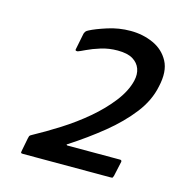

<svg xmlns="http://www.w3.org/2000/svg" viewBox="-74 -761 534 568"><g transform="rotate(15 193.0 -477.0)"><path d="M46 -260Q41 -260 39.5 -261Q38 -262 39 -267L47 -308Q48 -313 49 -315.5Q50 -318 56 -321Q93 -341 134 -367Q175 -393 211 -423.5Q247 -454 273 -487.5Q299 -521 307 -554Q312 -575 306 -591.5Q300 -608 283.5 -618Q267 -628 237 -628Q210 -628 186 -620.5Q162 -613 145.5 -605Q129 -597 123 -595Q114 -594 116 -600L126 -650Q128 -655 130 -657.5Q132 -660 138 -663Q155 -672 189 -683Q223 -694 259 -694Q297 -694 329 -679.5Q361 -665 377 -635Q393 -605 382 -557Q373 -512 341.5 -471.5Q310 -431 264.5 -394Q219 -357 165 -322Q162 -321 163 -319.5Q164 -318 166 -318H327Q332 -318 332 -313L322 -267Q320 -262 319.5 -261Q319 -260 312 -260Z"/></g></svg>

Font: Glory Thin Medium
Style: Italic
Weight: 500
Italic angle: -12°
Version: Version 1.011